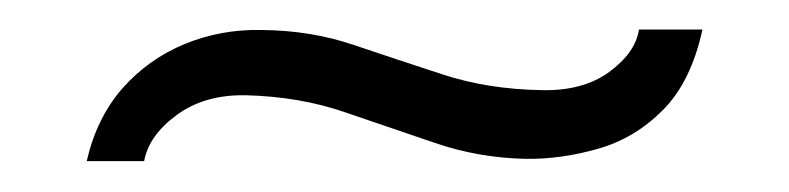

<svg xmlns="http://www.w3.org/2000/svg" viewBox="-20 -615 526 128"><path d="M330.8 -509.1Q299.1 -509.7 269.7 -519.8Q240.2 -529.9 209.9 -540.2Q179.7 -550.6 143.8 -551.5Q116.5 -552 97.9 -538.4Q79.2 -524.7 76.1 -507.6H37.8Q44.5 -536.6 61.7 -556.2Q79 -575.7 103.2 -585.7Q127.5 -595.6 154.2 -595Q187.1 -594.8 215.9 -585Q244.7 -575.3 275 -565.4Q305.2 -555.5 341.2 -554.9Q368.7 -554.3 386.1 -567Q403.5 -579.7 406 -595.3H448.3Q440.7 -560.4 421.9 -541.6Q403.1 -522.7 378.6 -515.8Q354.1 -508.8 330.8 -509.1Z"/></svg>

Font: Alumni Sans SC Thin
Style: Italic
Weight: 100
Italic angle: -8°
Designer: Robert E. Leuschke
Foundry: Robert E. Leuschke
Version: Version 1.016